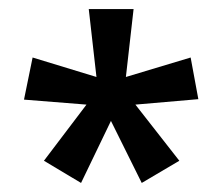

<svg xmlns="http://www.w3.org/2000/svg" viewBox="-20 -781 492 424"><path d="M275 -761H176L193 -611L52 -654L33 -561L171 -550L77 -426L159 -377L225 -514L293 -377L376 -426L279 -550L418 -562L401 -654L258 -611Z"/></svg>

Font: Noto Sans Thai Looped Condensed Medium
Style: Regular
Weight: 500
Width: 3
Designer: Sasikarn Vongin, Ben Mitchell
Foundry: The Fontpad Ltd
Version: Version 1.001